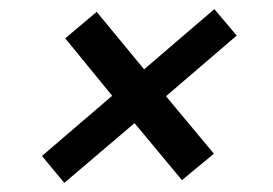

<svg xmlns="http://www.w3.org/2000/svg" viewBox="-20 -501 599 421"><path d="M121 -100 72 -159 226 -291 123 -417 192 -475 296 -349 450 -481 499 -423 344 -290 449 -164 379 -106 275 -231Z"/></svg>

Font: DM Sans 12pt Medium
Style: Italic
Weight: 500
Italic angle: -10°
Version: Version 4.004;gftools[0.9.30]